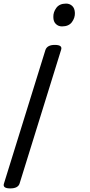

<svg xmlns="http://www.w3.org/2000/svg" viewBox="-92 -535 500 1069"><path d="M213 -285Q258 -285 248 -257L17 487Q13 500 0 507Q-13 514 -35 514Q-79 514 -70 487L161 -257Q166 -271 179 -278Q192 -285 213 -285ZM276 -515Q296 -515 310 -502Q324 -489 325 -463Q326 -436 308.5 -412Q291 -388 253 -388Q233 -388 219 -401.5Q205 -415 205 -440Q204 -467 221.5 -491Q239 -515 276 -515Z"/></svg>

Font: Playwrite BE VLG
Style: Regular
Weight: 400
Designer: Veronika Burian, José Scaglione
Foundry: TypeTogether
Version: Version 1.002